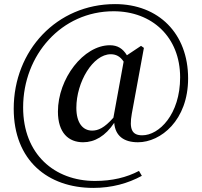

<svg xmlns="http://www.w3.org/2000/svg" viewBox="-20 -748 986 938"><path d="M654 -53C765 -53 899 -160 899 -365C899 -584 755 -728 542 -728C257 -728 47 -501 47 -217C47 36 214 170 436 170C526 170 605 148 673 111L659 87C598 119 528 136 444 136C247 136 93 6 93 -223C93 -479 280 -693 535 -693C723 -693 860 -567 860 -370C860 -189 757 -87 675 -87C626 -87 610 -115 624 -193L683 -514L669 -524L600 -478C580 -511 554 -527 517 -527C388 -527 263 -364 263 -203C263 -99 315 -53 386 -53C442 -53 495 -83 538 -148C543 -85 584 -53 654 -53ZM534 -173C489 -122 459 -110 430 -110C385 -110 353 -147 353 -221C353 -347 434 -483 521 -483C546 -483 567 -473 584 -447Z"/></svg>

Font: GenKiMin2 TW SB
Style: Regular
Weight: 600
Version: Version 2.100;PS 2.1;hotconv 16.6.51;makeotf.lib2.5.65220 DE